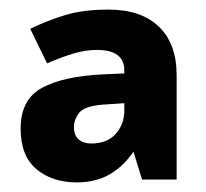

<svg xmlns="http://www.w3.org/2000/svg" viewBox="-20 -742 429 400"><path d="M206 -722Q274 -722 311 -686.5Q348 -651 348 -585V-368H276L258 -426Q237 -395 208 -378.5Q179 -362 140 -362Q89 -362 56 -389.5Q23 -417 23 -474Q23 -535 67.5 -559Q112 -583 193 -587L239 -589V-595Q239 -638 182 -638Q158 -638 133 -630.5Q108 -623 78 -610L43 -682Q78 -699 115.5 -710.5Q153 -722 206 -722ZM194 -524Q156 -521 145 -507Q134 -493 134 -477Q134 -460 144 -451.5Q154 -443 170 -443Q203 -443 221 -463Q239 -483 239 -512V-527Z"/></svg>

Font: Noto Sans ExtraBold
Style: Regular
Weight: 800
Designer: Monotype Design Team
Foundry: Monotype Imaging Inc.
Version: Version 2.007